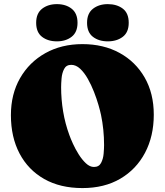

<svg xmlns="http://www.w3.org/2000/svg" viewBox="-20 -915 818 954"><path d="M389.6 -695.8Q494.1 -695.8 574 -652.1Q653.8 -608.4 699 -529.5Q744.1 -450.7 744.1 -345.2Q744.1 -238.3 700.7 -156Q657.2 -73.7 577.9 -27.1Q498.5 19.5 389.6 19.5Q279.3 19.5 199.7 -25.6Q120.1 -70.8 77.1 -152.3Q34.2 -233.9 34.2 -342.8Q34.2 -447.3 79.8 -526.9Q125.5 -606.4 205.6 -651.1Q285.6 -695.8 389.6 -695.8ZM497.1 -194.3Q497.1 -271.5 481.9 -344.2Q478 -362.8 469.2 -393.6Q460.4 -424.3 447 -458.5Q433.6 -492.7 416.3 -523.4Q398.9 -554.2 378.2 -573.5Q357.4 -592.8 334 -592.8Q309.1 -592.8 298.6 -572.3Q288.1 -551.8 285.9 -525.6Q283.7 -499.5 283.7 -481.9Q283.7 -421.4 293.7 -361.1Q303.7 -300.8 324.7 -243.7Q330.6 -227.1 342.5 -200.7Q354.5 -174.3 371.1 -147.9Q387.7 -121.6 407 -103.5Q426.3 -85.4 446.8 -85.4Q471.7 -85.4 482.2 -105.5Q492.7 -125.5 494.9 -151.4Q497.1 -177.2 497.1 -194.3ZM262.7 -709.5Q218.3 -709.5 189 -731.9Q159.7 -754.4 159.7 -801.8Q159.7 -848.6 189.2 -871.6Q218.8 -894.5 262.7 -894.5Q307.1 -894.5 336.2 -871.6Q365.2 -848.6 365.2 -801.8Q365.2 -754.9 335.9 -732.2Q306.6 -709.5 262.7 -709.5ZM515.6 -709.5Q471.2 -709.5 441.9 -731.9Q412.6 -754.4 412.6 -801.8Q412.6 -848.6 442.1 -871.6Q471.7 -894.5 515.6 -894.5Q560.5 -894.5 590.1 -872.1Q619.6 -849.6 619.6 -801.8Q619.6 -754.4 589.8 -731.9Q560.1 -709.5 515.6 -709.5Z"/></svg>

Font: Caprasimo
Style: Regular
Weight: 400
Designer: The DocRepair Project, Phaedra Charles, Flavia Zimbardi
Foundry: Google
Version: Version 1.001